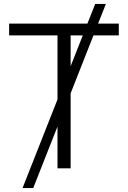

<svg xmlns="http://www.w3.org/2000/svg" viewBox="-20 -846 643 965"><path d="M93.3 99.1H147L269 -210V0H335V-377L449.7 -668H577.1V-727.5H473.1L512.2 -826.2H458.5L419.4 -727.5H25.9V-668H269V-346.2ZM335 -513.2V-668H396Z"/></svg>

Font: Raveo Display Display Light
Style: Regular
Weight: 300
Designer: Jakub Foglar, Rasmus Andersson (Inter)
Foundry: Jakubfoglar.com
Version: Version 1.100;Glyphs 3.2.3 (3260)